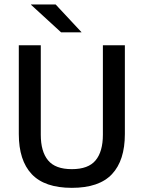

<svg xmlns="http://www.w3.org/2000/svg" viewBox="-20 -846 657 878"><path d="M308.5 13Q184 13 125 -49.8Q66 -112.5 66 -233V-639H166.5V-230Q166.5 -153 199.8 -112.8Q233 -72.5 308.5 -72.5Q384 -72.5 417.2 -112.8Q450.5 -153 450.5 -230V-639H551V-233Q551 -112.5 492.2 -49.8Q433.5 13 308.5 13ZM122 -825.5H234.5L352.5 -699V-698H259.5L122 -824Z"/></svg>

Font: Anek Devanagari Medium Medium
Style: Regular
Weight: 500
Version: Version 1.003